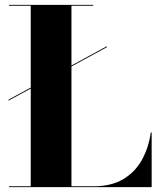

<svg xmlns="http://www.w3.org/2000/svg" viewBox="-20 -770 664 790"><path d="M15 -360 106.5 -409.5V-746.5H17V-750H363.5V-746.5H274V-500.5L420 -580V-576L274 -496.5V-3.5H365Q437.5 -3.5 486.5 -32.5Q535.5 -61.5 563.5 -111.5Q591.5 -161.5 600.5 -225H604V0H17V-3.5H106.5V-405.5L15 -356Z"/></svg>

Font: Bodoni* 48
Style: Bold
Weight: 700
Version: Version 2.2